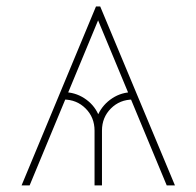

<svg xmlns="http://www.w3.org/2000/svg" viewBox="-20 -562 595 582"><path d="M485.4 0 272 -513.2 273.9 -542.5H283.7L510.3 0ZM266.6 0V-166Q266.6 -206.1 239.5 -233.2Q212.4 -260.3 172.4 -260.3V-282.7Q207 -282.7 235.6 -264.2Q264.2 -245.6 277.8 -215.8Q292 -245.6 320.3 -264.2Q348.6 -282.7 383.3 -282.7V-260.3Q343.3 -260.3 316.2 -233.2Q289.1 -206.1 289.1 -166V0ZM45.4 0 271 -542.5H281.7L282.7 -513.2L69.8 0Z"/></svg>

Font: Inter 16pt Thin
Style: Regular
Weight: 250
Version: Version 4.001;git-66647c0bb